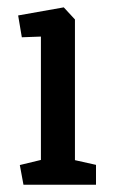

<svg xmlns="http://www.w3.org/2000/svg" viewBox="-20 -507 309 527"><path d="M44.4 0 34.4 -54 92.3 -68V-406.6L39.9 -404.7L29.8 -464.6L155 -486.8L185.7 -453.6V-67.4L243.5 -54.5V0Z"/></svg>

Font: Kreon Light
Style: Regular
Weight: 300
Designer: Julia Petretta
Foundry: Julia Petretta and Eli Heuer
Version: Version 2.002